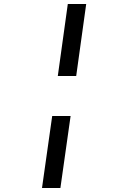

<svg xmlns="http://www.w3.org/2000/svg" viewBox="-20 -740 640 960"><path d="M269 -360 319 -720H411L361 -360ZM190 200 241 -160H333L282 200Z"/></svg>

Font: Chivo Mono SemiBold
Style: Italic
Weight: 600
Italic angle: -8.05°
Monospace: yes
Version: Version 1.008